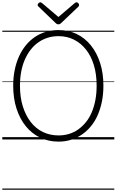

<svg xmlns="http://www.w3.org/2000/svg" viewBox="-20 -1215 1016 1673"><path d="M490 19Q402 19 329.5 -16Q257 -51 205 -115Q153 -179 124 -268.5Q95 -358 95 -468Q95 -540 108 -604.5Q121 -669 145.5 -723Q170 -777 204.5 -819.5Q239 -862 283 -892Q327 -922 379 -937.5Q431 -953 490 -953Q577 -953 648.5 -918.5Q720 -884 772 -819.5Q824 -755 852.5 -666Q881 -577 881 -468Q881 -395 868 -330.5Q855 -266 831 -211.5Q807 -157 772 -114.5Q737 -72 693.5 -42.5Q650 -13 599 3Q548 19 490 19ZM490 -35Q538 -35 581.5 -48Q625 -61 662 -87.5Q699 -114 729 -151Q759 -188 779.5 -236.5Q800 -285 811 -343Q822 -401 822 -468Q822 -568 798 -647.5Q774 -727 729 -783.5Q684 -840 623.5 -870Q563 -900 490 -900Q440 -900 396.5 -886.5Q353 -873 315.5 -847Q278 -821 248.5 -783.5Q219 -746 197.5 -698Q176 -650 165 -592Q154 -534 154 -468Q154 -367 179 -287.5Q204 -208 248.5 -151Q293 -94 354.5 -64.5Q416 -35 490 -35ZM647 -1195Q655 -1195 662 -1187.5Q669 -1180 669 -1171Q669 -1168 668 -1165Q667 -1162 664 -1158L514 -1015Q508 -1010 503 -1006.5Q498 -1003 489 -1003Q480 -1003 474.5 -1006.5Q469 -1010 464 -1015L314 -1159Q310 -1163 309 -1166Q308 -1169 308 -1171Q308 -1180 316 -1187.5Q324 -1195 331 -1195Q336 -1195 339.5 -1192.5Q343 -1190 348 -1187L489 -1067L630 -1187Q634 -1190 638 -1192.5Q642 -1195 647 -1195ZM0 428H976V438H0ZM0 -20H976V0H0ZM0 -505H976V-500H0ZM0 -948H976V-938H0Z"/></svg>

Font: Playwrite US Modern Guides
Style: Regular
Weight: 400
Designer: Veronika Burian, José Scaglione
Foundry: TypeTogether
Version: Version 1.003